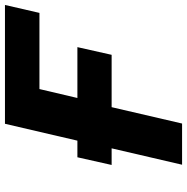

<svg xmlns="http://www.w3.org/2000/svg" viewBox="-10 -744 754 774"><g transform="rotate(-90 367.0 -357.0)"><path d="M255 -714H734L702 -575H395L359 -422H564L533 -284H322L256 0H90L156 -284H89L120 -422H187Z"/></g></svg>

Font: Passageway
Style: BdIt
Weight: 700
Foundry: Ascender Corporation
Version: Version 1.11